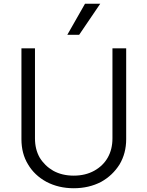

<svg xmlns="http://www.w3.org/2000/svg" viewBox="-20 -986 784 1021"><path d="M616 -112Q579 -53 518 -19Q453 15 372 15Q292 15 227 -19Q163 -54 129 -112Q94 -169 94 -246V-729H166V-250Q166 -192 191 -148Q218 -104 263 -78Q310 -52 372 -52Q434 -52 481 -78Q528 -104 553 -148Q578 -192 578 -250V-729H651V-246Q651 -171 616 -112ZM513 -966 401 -801H338L432 -966Z"/></svg>

Font: Sinter Normal
Style: Regular
Weight: 350
Foundry: Adobe & rsms
Version: Version 1.000